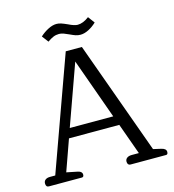

<svg xmlns="http://www.w3.org/2000/svg" viewBox="-123 -956 957 1058"><g transform="rotate(-15 355.5 -427.0)"><path d="M350 -780Q333 -788 320.5 -792.5Q308 -797 295 -797Q278 -797 262.5 -790.5Q247 -784 229 -771L201 -808Q223 -828 248.5 -841Q274 -854 296 -854Q309 -854 322.5 -849.5Q336 -845 356 -836Q390 -819 409 -819Q440 -819 474 -845L502 -807Q481 -787 456.5 -774.5Q432 -762 410 -762Q395 -762 382 -766.5Q369 -771 350 -780ZM8 -21Q8 -34 17.5 -41.5Q27 -49 44 -49H74L307 -695H399L632 -50L676 -40Q704 -34 704 -15Q704 0 693 0H490Q482 0 477.5 -5.5Q473 -11 473 -21Q473 -34 483 -41.5Q493 -49 510 -49H551L487 -227H200L137 -50L196 -38Q224 -33 224 -14Q224 0 213 0H25Q8 0 8 -21ZM467 -281 343 -627 219 -281Z"/></g></svg>

Font: Maitree
Style: Regular
Weight: 400
Designer: CadsonDemak Team
Foundry: CadsonDemak
Version: Version 1.000